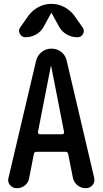

<svg xmlns="http://www.w3.org/2000/svg" viewBox="-20 -985 540 1005"><path d="M368.2 -904.3 412.1 -841.8Q423.8 -826.2 415 -808.1Q406.2 -790 384.8 -790Q354.5 -790 328.6 -805.2Q302.7 -820.3 289.1 -845.7L250 -917Q250 -918 249 -918Q248 -918 248 -917L209 -845.7Q195.3 -819.3 168.9 -804.7Q142.6 -790 113.3 -790Q93.8 -790 84 -808.1Q74.2 -826.2 85.9 -841.8L129.9 -904.3Q151.4 -932.6 182.6 -948.7Q213.9 -964.8 249.5 -964.8Q285.2 -964.8 316.4 -948.2Q347.7 -931.6 368.2 -904.3ZM246.1 -638.7 178.7 -293.9Q178.7 -289.1 181.2 -285.6Q183.6 -282.2 188.5 -282.2H305.7Q310.5 -282.2 313.5 -285.6Q316.4 -289.1 315.4 -293.9L248 -638.7Q248 -639.6 247.1 -639.6Q246.1 -639.6 246.1 -638.7ZM67.4 0Q45.9 0 32.2 -16.6Q18.6 -33.2 24.4 -53.7L168.9 -667Q175.8 -695.3 198.2 -712.9Q220.7 -730.5 249.5 -730.5Q278.3 -730.5 300.8 -712.9Q323.2 -695.3 329.1 -667L472.7 -55.7Q478.5 -33.2 464.8 -16.6Q451.2 0 428.7 0Q403.3 0 384.8 -15.6Q366.2 -31.2 361.3 -55.7L336.9 -178.7Q335 -189.5 324.2 -190.4H170.9Q159.2 -190.4 157.2 -178.7L132.8 -53.7Q128.9 -29.3 110.8 -14.6Q92.8 0 67.4 0Z"/></svg>

Font: Rounded-X Mgen+ 1m medium
Style: Regular
Weight: 500
Designer: [Source Han Sans]
Ryoko NISHIZUKA  (kana & ideographs); Paul D. Hunt (Latin, Greek & Cyrillic); Wenlong ZHANG  (bopomofo
Version: Version 1.059.20150602